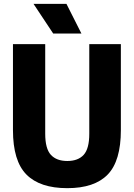

<svg xmlns="http://www.w3.org/2000/svg" viewBox="-20 -970 697 1000"><path d="M330.5 10Q188 10 117.8 -60.8Q47.5 -131.5 47.5 -292.5V-740H215.5V-273.5Q215.5 -195.5 245 -163.5Q274.5 -131.5 330.5 -131.5Q386.5 -131.5 415.8 -163.5Q445 -195.5 445 -273.5V-740H609.5V-292.5Q609.5 -131.5 540.8 -60.8Q472 10 330.5 10ZM257 -795.5 154.5 -950H326L404 -795.5Z"/></svg>

Font: Encode Sans Condensed ExtraBold
Style: Regular
Weight: 800
Width: 3
Designer: Multiple Designers
Foundry: Impallari Type
Version: Version 3.000; ttfautohint (v1.8.3) -l 8 -r 50 -G 200 -x 14 